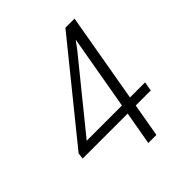

<svg xmlns="http://www.w3.org/2000/svg" viewBox="-194 -843 974 974"><g transform="rotate(-45 293.5 -355.5)"><path d="M410.2 -229H518.6L509.8 -179.7H401.9L370.6 0H312.5L344.2 -179.7H21L25.4 -212.9L428.7 -710.9H494.1ZM99.6 -229H352.5L422.9 -631.3L389.6 -586.4Z"/></g></svg>

Font: TypoPRO Roboto Mono
Style: Italic
Weight: 300
Designer: Google
Version: Version 2.000986; 2015; ttfautohint (v1.3)